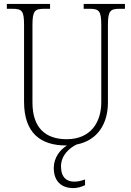

<svg xmlns="http://www.w3.org/2000/svg" viewBox="-20 -734 671 982"><path d="M318 10H323C287 31 255 73 255 125C255 192 293 228 355 228C376 228 396 222 415 213V184C391 192 378 195 359 195C323 195 292 175 292 117C292 60 336 22 372 5C480 -16 532 -102 532 -210V-605C532 -679 544 -689 592 -689H619V-714H408V-689H438C486 -689 498 -679 498 -606V-211C498 -110 445 -22 321 -22C214 -22 146 -79 146 -210V-605C146 -679 158 -689 206 -689H236V-714H15V-689H43C92 -689 103 -679 103 -607V-214C103 -53 188 10 318 10Z"/></svg>

Font: Noto Serif Bengali SemiCondensed ExtraLight
Style: Regular
Weight: 200
Width: 4
Designer: Juan Bruce, Universal Thirst, Indian Type Foundry and the Monotype Design Team.
Foundry: Monotype Imaging Inc.
Version: Version 2.003